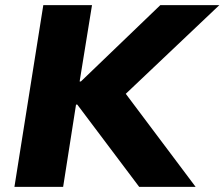

<svg xmlns="http://www.w3.org/2000/svg" viewBox="-20 -725 871 745"><path d="M36 0 148 -705H337L289 -409H294L602 -705H831L429 -324L432 -409L739 0H520L280 -319H275L225 0Z"/></svg>

Font: Nunito Sans 9pt Black
Style: Italic
Weight: 900
Italic angle: -9°
Version: Version 3.101;gftools[0.9.27]